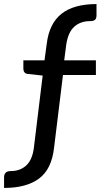

<svg xmlns="http://www.w3.org/2000/svg" viewBox="-107 -750 520 945"><path d="M-87 175V123Q-87 92 -54 92Q-7 92 23 63.5Q53 35 60 -25L103 -378L31 -386Q19 -387 13.5 -394Q8 -401 8 -411V-453H112L123 -534Q135 -634 195.5 -682Q256 -730 368 -730V-675Q368 -659 360.5 -652.5Q353 -646 336 -646Q289 -646 258.5 -618.5Q228 -591 219 -530L209 -453H365V-381H203L159 -22Q147 83 85 129Q23 175 -87 175Z"/></svg>

Font: Aleo Medium
Style: Regular
Weight: 500
Designer: Alessio Laiso
Foundry: Alessio Laiso
Version: Version 2.001;gftools[0.9.29]